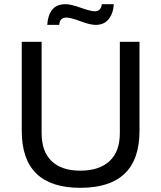

<svg xmlns="http://www.w3.org/2000/svg" viewBox="-20 -886 771 918"><path d="M206 -767Q208 -811 229 -838.5Q250 -866 293 -866Q319 -866 366 -849Q413 -832 434 -832Q462 -832 467 -866H524Q522 -823 500 -795Q478 -767 437 -767Q411 -767 364.5 -784.5Q318 -802 297 -802Q266 -802 263 -767ZM364 12Q84 12 84 -260V-686H179V-250Q179 -161 227 -115.5Q275 -70 364 -70Q454 -70 503.5 -115.5Q553 -161 553 -250V-686H647V-260Q647 12 364 12Z"/></svg>

Font: Archivo
Style: Regular
Weight: 400
Designer: Hector Gatti
Foundry: Omnibus-Type
Version: Version 2.001